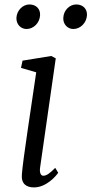

<svg xmlns="http://www.w3.org/2000/svg" viewBox="-20 -814 402 844"><path d="M76.2 -48.3C72.3 -5.4 96.2 9.8 129.4 9.8C184.1 9.8 227.1 -41 235.8 -54.7L222.7 -76.2C198.2 -50.8 184.1 -41.5 169.9 -41.5C160.6 -41.5 152.8 -52.7 156.2 -77.1L225.1 -557.6L205.1 -567.9L79.1 -547.4L72.3 -515.6L139.2 -496.1C118.2 -350.1 80.6 -109.9 76.2 -48.3ZM302.2 -686.5C334 -686.5 360.4 -713.9 362.3 -747.1C363.8 -774.4 345.2 -794.4 314.9 -794.4C286.1 -794.4 259.8 -769 258.3 -736.3C256.3 -708 276.9 -686.5 302.2 -686.5ZM96.7 -686.5C127.9 -686.5 154.8 -713.9 156.2 -747.1C157.7 -774.4 139.2 -794.4 109.4 -794.4C80.6 -794.4 54.2 -769 52.2 -736.3C50.8 -708 70.8 -686.5 96.7 -686.5Z"/></svg>

Font: Merriweather
Style: Light Italic
Weight: 300
Italic angle: -7.5°
Designer: Eben Sorkin
Foundry: Eben Sorkin
Version: Version 1.001